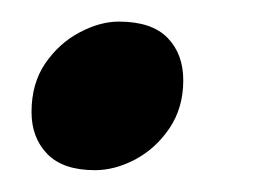

<svg xmlns="http://www.w3.org/2000/svg" viewBox="-20 -144 249 176"><path d="M67 12Q37.9 12 23.4 -2.8Q8.9 -17.7 8.9 -41.3Q8.9 -67.5 21.5 -85.9Q34.1 -104.3 52.8 -114.2Q71.5 -124.2 88.9 -124.2Q119 -124.2 133.5 -109.4Q148 -94.6 148 -70.4Q148 -45.2 135.4 -26.5Q122.8 -7.9 104.1 2.1Q85.4 12 67 12Z"/></svg>

Font: Petrona
Style: Italic
Weight: 400
Italic angle: -9°
Designer: Ringo R. Seeber
Foundry: Ringo R. Seeber
Version: Version 2.001; ttfautohint (v1.8.3)